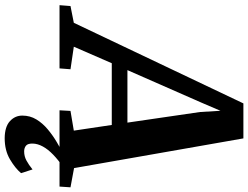

<svg xmlns="http://www.w3.org/2000/svg" viewBox="-208 -652 1008 779"><g transform="rotate(90 295.5 -262.0)"><path d="M-73.5 0 -70 -44.5 -2 -58 325 -746H467L587.5 -59L665.5 -44.5L662.5 0H353L355.5 -44.5L435.5 -58L412.5 -212H162L95 -58L186.5 -44.5L183 0ZM190 -275.5H403L360 -570L355 -653L322 -576ZM466 222.5Q419.5 222 397 201.2Q374.5 180.5 374.5 151Q374.5 119.5 390 94Q405.5 68.5 430 48Q454.5 27.5 482 11.2Q509.5 -5 533.5 -17.5L560 -27.5L583 -14.5Q554.5 5 533 25.8Q511.5 46.5 500 67.5Q488.5 88.5 488 108.5Q487.5 128.5 496.5 136Q505.5 143.5 520 143.5Q539.5 143.5 556.8 134.2Q574 125 593 109.5L608 156Q588.5 179.5 552.2 201Q516 222.5 466 222.5Z"/></g></svg>

Font: Merriweather 28pt
Style: Bold Italic
Weight: 700
Italic angle: -7.8°
Version: Version 2.101